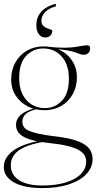

<svg xmlns="http://www.w3.org/2000/svg" viewBox="-20 -746 505 1006"><path d="M201.5 239.5Q154.5 239.5 117 232Q79.5 224.5 53.5 210Q27.5 195.5 13.8 175Q0 154.5 0 129Q0 104 12.5 82.5Q25 61 49 43.5Q73 26 108 13Q143 0 188 -8.5L227.5 -18L206.5 -2.5Q145.5 8 108 25.2Q70.5 42.5 53.5 66.2Q36.5 90 36.5 120Q36.5 152.5 55 176.2Q73.5 200 110.5 213Q147.5 226 202.5 226Q271.5 226 323 210.5Q374.5 195 403 166.5Q431.5 138 431.5 100Q431.5 81.5 422.2 66.5Q413 51.5 391.2 39.5Q369.5 27.5 333 18.5Q296.5 9.5 242.5 4Q188.5 -1.5 153.8 -10.5Q119 -19.5 99.5 -31.8Q80 -44 72 -59Q64 -74 64 -91.5Q64 -123 90.2 -145.5Q116.5 -168 171 -181L176.5 -175Q131.5 -165.5 114.2 -148.2Q97 -131 97 -110Q97 -96 103 -84.2Q109 -72.5 126.8 -63.2Q144.5 -54 178.8 -46Q213 -38 269 -31.5Q325.5 -25 363.2 -14.2Q401 -3.5 423.2 11.2Q445.5 26 455.2 45Q465 64 465 87.5Q465 132 432.2 166.5Q399.5 201 340.2 220.2Q281 239.5 201.5 239.5ZM213 -168.5Q164.5 -168.5 124.8 -189Q85 -209.5 61.8 -245.8Q38.5 -282 38.5 -329.5Q38.5 -380 60.8 -419.2Q83 -458.5 121.5 -480.8Q160 -503 208.5 -503Q245 -503 276.8 -491.2Q308.5 -479.5 332.2 -458Q356 -436.5 369.5 -407Q383 -377.5 383 -342Q383 -291.5 361 -252.2Q339 -213 300.5 -190.8Q262 -168.5 213 -168.5ZM216 -179.5Q266.5 -179.5 303.8 -217.5Q341 -255.5 341 -334.5Q341 -407 303.5 -449.5Q266 -492 206 -492Q154.5 -492 117.5 -454Q80.5 -416 80.5 -337Q80.5 -264.5 118.2 -222Q156 -179.5 216 -179.5ZM252.5 -490 238 -500.5Q286 -495.5 319 -496Q352 -496.5 373.8 -499.8Q395.5 -503 410.5 -505.8Q425.5 -508.5 437.5 -508.5Q445 -508.5 448.8 -504.8Q452.5 -501 452.5 -493.5Q452.5 -478 443.2 -468.5Q434 -459 418.5 -459Q408 -459 398.2 -463Q388.5 -467 372.5 -472.5Q356.5 -478 328 -483Q299.5 -488 252.5 -490ZM254 -585Q254 -570 244.2 -559.8Q234.5 -549.5 217 -549.5Q196.5 -549.5 183.5 -566.8Q170.5 -584 170.5 -613Q170.5 -642 182 -664.2Q193.5 -686.5 216.2 -702Q239 -717.5 272.5 -726.5V-713Q235 -702.5 216 -682Q197 -661.5 197 -637.5Q197 -621 205.5 -612Q214 -603 225.5 -598.5Q237 -594 245.5 -591.2Q254 -588.5 254 -585Z"/></svg>

Font: Newsreader 60pt ExtraLight
Style: Regular
Weight: 250
Designer: Hugues Gentile
Foundry: Production Type
Version: Version 1.003